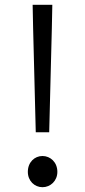

<svg xmlns="http://www.w3.org/2000/svg" viewBox="-20 -767 354 800"><path d="M129 -216H185L196 -649L198 -747H116L118 -649ZM157 13C190 13 219 -13 219 -51C219 -91 190 -117 157 -117C124 -117 96 -91 96 -51C96 -13 124 13 157 13Z"/></svg>

Font: Genne Gothic Normal
Style: Regular
Weight: 350
Designer: Ryoko NISHIZUKA (kana & ideographs); Paul D. Hunt (Latin, Greek & Cyrillic); Wenlong ZHANG (bopomofo); Sandoll Communica
Foundry: Adobe Systems Incorporated
Version: Version 1.004;PS 1.004;hotconv 16.6.51;makeotf.lib2.5.65220